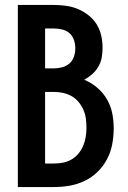

<svg xmlns="http://www.w3.org/2000/svg" viewBox="-20 -755 515 775"><path d="M52 0V-735H198Q222 -735 247 -731.5Q272 -728 294.5 -718.5Q317 -709 337 -693.5Q357 -678 370 -657Q383 -636 388.5 -611.5Q394 -587 394 -562Q394 -542 390.5 -522.5Q387 -503 377 -486Q367 -469 352.5 -456Q338 -443 320 -433Q349 -421 372.5 -401Q396 -381 411.5 -354.5Q427 -328 433 -298Q439 -268 439 -237Q439 -205 433 -173Q427 -141 412 -112.5Q397 -84 374 -61.5Q351 -39 322 -25Q293 -11 261.5 -5.5Q230 0 198 0ZM162 -479H198Q214 -479 231 -483.5Q248 -488 260.5 -499Q273 -510 278.5 -526.5Q284 -543 284 -560Q284 -577 278.5 -593.5Q273 -610 260.5 -621Q248 -632 231 -636Q214 -640 198 -640H162ZM162 -95H198Q216 -95 234.5 -98.5Q253 -102 269 -111.5Q285 -121 297 -135.5Q309 -150 316 -167Q323 -184 326 -202.5Q329 -221 329 -239Q329 -258 326.5 -276.5Q324 -295 316.5 -312Q309 -329 297 -343.5Q285 -358 269 -367Q253 -376 234.5 -380Q216 -384 198 -384H162Z"/></svg>

Font: Iosevka QP
Style: Bold
Weight: 700
Designer: Belleve Invis
Foundry: Belleve Invis
Version: Version 20.0.0; ttfautohint (v1.8.4)